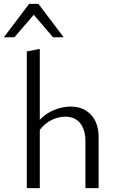

<svg xmlns="http://www.w3.org/2000/svg" viewBox="-54 -969 609 989"><path d="M282 -368Q247 -368 212 -351Q177 -334 151 -300V0H84V-704L151 -717V-352Q184 -386 226 -403Q268 -420 310 -420Q375 -420 414.5 -378Q454 -336 454 -263V0H386V-240Q386 -301 359 -334.5Q332 -368 282 -368ZM96 -949H144L274 -777H219L120 -893L20 -777H-34Z"/></svg>

Font: QiushuiShotai Bright
Style: Regular
Weight: 400
Designer: Christian Thalmann (Catharsis Fonts)
Version: Version 1.250;